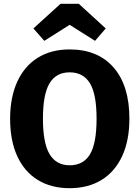

<svg xmlns="http://www.w3.org/2000/svg" viewBox="-20 -969 731 1006"><path d="M658 -347Q658 -234 620.5 -152Q583 -70 512.5 -26.5Q442 17 345 17Q248 17 178 -26Q108 -69 70.5 -150.5Q33 -232 33 -347Q33 -459 70.5 -541Q108 -623 178 -666.5Q248 -710 345 -710Q493 -710 575.5 -615Q658 -520 658 -347ZM205 -347Q205 -219 240 -161Q275 -103 345 -103Q417 -103 451.5 -160.5Q486 -218 486 -347Q486 -476 451 -533Q416 -590 345 -590Q274 -590 239.5 -532.5Q205 -475 205 -347ZM155 -820 297 -949H393L534 -820L478 -755L345 -839L212 -755Z"/></svg>

Font: Fira Sans BGR
Style: Bold
Weight: 700
Designer: bBox Type GmbH & Carrois Corporate GbR & Edenspiekermann AG
Foundry: bBox Type GmbH & Carrois Corporate GbR & Edenspiekermann AG
Version: Version 4.301